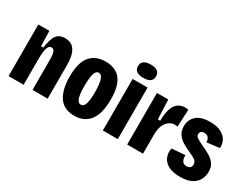

<svg xmlns="http://www.w3.org/2000/svg" viewBox="-75 -1204 2176 1702"><g transform="rotate(30 1013.0 -352.5)"><path d="M48 0V-528H161L165 -373H189Q201 -468 230 -505Q259 -542 314 -542Q383 -542 415.5 -492.5Q448 -443 448 -345V0H293V-308Q293 -361 283.5 -386Q274 -411 252 -411Q226 -411 214 -375Q202 -339 202 -262V0Z M727 14Q621 14 570 -59.5Q519 -133 519 -268Q519 -411 574 -476.5Q629 -542 731 -542Q834 -542 885.5 -477Q937 -412 937 -275Q937 -125 881.5 -55.5Q826 14 727 14ZM728 -100Q757 -100 770 -138Q783 -176 783 -259Q783 -426 727 -426Q699 -426 686.5 -386Q674 -346 674 -259Q674 -176 687 -138Q700 -100 728 -100Z M1013 0V-528H1166V0ZM1090 -583Q997 -583 997 -650Q997 -719 1090 -719Q1138 -719 1160 -701Q1182 -683 1182 -651Q1182 -583 1090 -583Z M1262 0V-528H1378L1386 -329H1410Q1411 -411 1428.5 -457Q1446 -503 1476.5 -522.5Q1507 -542 1545 -542Q1553 -542 1561 -541Q1569 -540 1577 -537L1569 -360Q1555 -364 1539 -364Q1512 -364 1485.5 -346.5Q1459 -329 1441.5 -292Q1424 -255 1424 -196V0Z M1809 14Q1728 14 1683 -13.5Q1638 -41 1624 -82.5Q1610 -124 1620 -166L1757 -177Q1755 -159 1759 -140.5Q1763 -122 1776 -109Q1789 -96 1813 -96Q1838 -96 1849.5 -109Q1861 -122 1861 -140Q1861 -170 1834.5 -187Q1808 -204 1770 -220Q1736 -235 1700 -256Q1664 -277 1639.5 -310Q1615 -343 1615 -394Q1615 -458 1660.5 -500Q1706 -542 1801 -542Q1870 -542 1913 -519.5Q1956 -497 1975 -461Q1994 -425 1990 -384L1860 -368Q1861 -381 1856.5 -395.5Q1852 -410 1839.5 -421Q1827 -432 1803 -432Q1779 -432 1769.5 -420.5Q1760 -409 1760 -395Q1760 -375 1781 -360.5Q1802 -346 1845 -326Q1891 -306 1928 -284Q1965 -262 1987 -231Q2009 -200 2009 -150Q2009 -108 1989.5 -70.5Q1970 -33 1926.5 -9.5Q1883 14 1809 14Z"/></g></svg>

Font: Bricolage Grotesque 12pt Condensed ExtraBold
Style: Regular
Weight: 800
Width: 3
Designer: Mathieu Triay
Foundry: Atelier Triay
Version: Version 1.001; ttfautohint (v1.8.4.7-5d5b);gftools[0.9.33.de